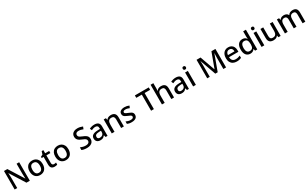

<svg xmlns="http://www.w3.org/2000/svg" viewBox="543 -3584 10308 6419"><g transform="rotate(-30 5697.5 -375.0)"><path d="M681 0H550L189 -577H185Q187 -551 188.5 -519Q190 -487 191.5 -452Q193 -417 193 -380V0H95V-714H225L585 -140H588Q587 -161 586 -193Q585 -225 583.5 -261.5Q582 -298 581 -330V-714H681Z M1334 -270Q1334 -203 1316 -151Q1298 -99 1265 -63Q1232 -27 1185 -8.5Q1138 10 1079 10Q1025 10 979 -8.5Q933 -27 899.5 -63Q866 -99 847 -151Q828 -203 828 -271Q828 -360 858.5 -422Q889 -484 946.5 -516.5Q1004 -549 1082 -549Q1156 -549 1212.5 -516.5Q1269 -484 1301.5 -422Q1334 -360 1334 -270ZM937 -270Q937 -210 952 -166.5Q967 -123 999 -100Q1031 -77 1081 -77Q1131 -77 1163 -100Q1195 -123 1210 -166.5Q1225 -210 1225 -270Q1225 -332 1209.5 -374Q1194 -416 1162.5 -438.5Q1131 -461 1080 -461Q1005 -461 971 -411Q937 -361 937 -270Z M1662 -76Q1683 -76 1705 -80Q1727 -84 1743 -89V-9Q1726 -1 1697 4.5Q1668 10 1639 10Q1595 10 1558.5 -5Q1522 -20 1500 -57Q1478 -94 1478 -160V-458H1403V-506L1482 -546L1519 -660H1584V-539H1738V-458H1584V-162Q1584 -118 1605.5 -97Q1627 -76 1662 -76Z M2326 -270Q2326 -203 2308 -151Q2290 -99 2257 -63Q2224 -27 2177 -8.5Q2130 10 2071 10Q2017 10 1971 -8.5Q1925 -27 1891.5 -63Q1858 -99 1839 -151Q1820 -203 1820 -271Q1820 -360 1850.5 -422Q1881 -484 1938.5 -516.5Q1996 -549 2074 -549Q2148 -549 2204.5 -516.5Q2261 -484 2293.5 -422Q2326 -360 2326 -270ZM1929 -270Q1929 -210 1944 -166.5Q1959 -123 1991 -100Q2023 -77 2073 -77Q2123 -77 2155 -100Q2187 -123 2202 -166.5Q2217 -210 2217 -270Q2217 -332 2201.5 -374Q2186 -416 2154.5 -438.5Q2123 -461 2072 -461Q1997 -461 1963 -411Q1929 -361 1929 -270Z M3142 -193Q3142 -129 3111 -84Q3080 -39 3022 -14.5Q2964 10 2884 10Q2845 10 2809 5.5Q2773 1 2742 -7Q2711 -15 2687 -27V-129Q2727 -111 2781 -96.5Q2835 -82 2891 -82Q2939 -82 2971 -95Q3003 -108 3019 -131Q3035 -154 3035 -185Q3035 -218 3018.5 -240.5Q3002 -263 2967.5 -282.5Q2933 -302 2875 -324Q2835 -339 2802.5 -357.5Q2770 -376 2745.5 -401Q2721 -426 2708 -459Q2695 -492 2695 -536Q2695 -595 2724.5 -637Q2754 -679 2806 -701.5Q2858 -724 2927 -724Q2985 -724 3034.5 -712.5Q3084 -701 3129 -681L3095 -592Q3054 -609 3012 -620Q2970 -631 2924 -631Q2884 -631 2857 -619Q2830 -607 2816.5 -586Q2803 -565 2803 -537Q2803 -504 2818 -482Q2833 -460 2866 -441.5Q2899 -423 2953 -401Q3013 -378 3055.5 -351Q3098 -324 3120 -286.5Q3142 -249 3142 -193Z M3479 -549Q3581 -549 3631 -504.5Q3681 -460 3681 -365V0H3606L3585 -75H3581Q3558 -46 3533.5 -27Q3509 -8 3477.5 1Q3446 10 3401 10Q3353 10 3314.5 -7.5Q3276 -25 3254 -61.5Q3232 -98 3232 -153Q3232 -235 3294.5 -278Q3357 -321 3485 -325L3577 -328V-358Q3577 -418 3550 -442Q3523 -466 3474 -466Q3432 -466 3394 -454Q3356 -442 3322 -425L3288 -502Q3326 -522 3375.5 -535.5Q3425 -549 3479 -549ZM3504 -257Q3412 -253 3376.5 -226.5Q3341 -200 3341 -152Q3341 -110 3366.5 -91Q3392 -72 3431 -72Q3494 -72 3535 -107Q3576 -142 3576 -212V-259Z M4117 -549Q4211 -549 4261 -502Q4311 -455 4311 -351V0H4206V-336Q4206 -399 4179.5 -430.5Q4153 -462 4095 -462Q4013 -462 3981.5 -413Q3950 -364 3950 -272V0H3844V-539H3928L3943 -467H3949Q3967 -495 3993 -513Q4019 -531 4051 -540Q4083 -549 4117 -549Z M4832 -152Q4832 -99 4806 -63Q4780 -27 4731 -8.5Q4682 10 4613 10Q4556 10 4515.5 1.5Q4475 -7 4441 -23V-116Q4477 -99 4524 -85.5Q4571 -72 4616 -72Q4676 -72 4702.5 -91Q4729 -110 4729 -142Q4729 -160 4719 -174.5Q4709 -189 4681.5 -204.5Q4654 -220 4601 -240Q4550 -261 4514 -281.5Q4478 -302 4459 -330.5Q4440 -359 4440 -404Q4440 -474 4496.5 -511.5Q4553 -549 4646 -549Q4695 -549 4738.5 -539.5Q4782 -530 4823 -511L4788 -430Q4753 -445 4716 -455.5Q4679 -466 4641 -466Q4593 -466 4568 -451Q4543 -436 4543 -409Q4543 -390 4554.5 -376Q4566 -362 4595 -348Q4624 -334 4674 -314Q4724 -295 4759.5 -275Q4795 -255 4813.5 -226Q4832 -197 4832 -152Z M5470 0H5362V-621H5148V-714H5684V-621H5470Z M5887 -557Q5887 -532 5885 -507Q5883 -482 5881 -466H5888Q5905 -494 5930.5 -512Q5956 -530 5987.5 -539Q6019 -548 6052 -548Q6116 -548 6159.5 -527.5Q6203 -507 6225.5 -463.5Q6248 -420 6248 -351V0H6143V-336Q6143 -399 6116.5 -430.5Q6090 -462 6032 -462Q5977 -462 5945.5 -440Q5914 -418 5900.5 -375.5Q5887 -333 5887 -271V0H5781V-760H5887Z M6620 -549Q6722 -549 6772 -504.5Q6822 -460 6822 -365V0H6747L6726 -75H6722Q6699 -46 6674.5 -27Q6650 -8 6618.5 1Q6587 10 6542 10Q6494 10 6455.5 -7.5Q6417 -25 6395 -61.5Q6373 -98 6373 -153Q6373 -235 6435.5 -278Q6498 -321 6626 -325L6718 -328V-358Q6718 -418 6691 -442Q6664 -466 6615 -466Q6573 -466 6535 -454Q6497 -442 6463 -425L6429 -502Q6467 -522 6516.5 -535.5Q6566 -549 6620 -549ZM6645 -257Q6553 -253 6517.5 -226.5Q6482 -200 6482 -152Q6482 -110 6507.5 -91Q6533 -72 6572 -72Q6635 -72 6676 -107Q6717 -142 6717 -212V-259Z M7091 -539V0H6985V-539ZM7039 -744Q7063 -744 7081 -730Q7099 -716 7099 -683Q7099 -651 7081 -636.5Q7063 -622 7039 -622Q7013 -622 6995.5 -636.5Q6978 -651 6978 -683Q6978 -716 6995.5 -730Q7013 -744 7039 -744Z M7840 0 7624 -607H7620Q7621 -587 7623 -553Q7625 -519 7626 -480Q7627 -441 7627 -403V0H7529V-714H7683L7888 -141H7892L8103 -714H8257V0H8152V-409Q8152 -444 8153.5 -481.5Q8155 -519 8156.5 -552Q8158 -585 8159 -606H8155L7933 0Z M8647 -549Q8718 -549 8769 -519.5Q8820 -490 8847.5 -435Q8875 -380 8875 -305V-247H8513Q8515 -164 8556.5 -120Q8598 -76 8673 -76Q8725 -76 8765.5 -85.5Q8806 -95 8849 -114V-26Q8809 -8 8767.5 1Q8726 10 8669 10Q8591 10 8531 -21Q8471 -52 8437.5 -113.5Q8404 -175 8404 -265Q8404 -356 8434.5 -419Q8465 -482 8519.5 -515.5Q8574 -549 8647 -549ZM8647 -467Q8590 -467 8555.5 -430Q8521 -393 8515 -325H8769Q8769 -367 8756 -399Q8743 -431 8716 -449Q8689 -467 8647 -467Z M9192 10Q9095 10 9035.5 -60Q8976 -130 8976 -268Q8976 -407 9036 -478Q9096 -549 9194 -549Q9235 -549 9265.5 -538.5Q9296 -528 9318.5 -510Q9341 -492 9357 -470H9363Q9361 -484 9358 -510.5Q9355 -537 9355 -558V-760H9461V0H9378L9360 -72H9355Q9340 -49 9317.5 -30.5Q9295 -12 9264 -1Q9233 10 9192 10ZM9217 -77Q9295 -77 9327 -120.5Q9359 -164 9359 -251V-267Q9359 -362 9328.5 -412Q9298 -462 9216 -462Q9151 -462 9118 -409.5Q9085 -357 9085 -266Q9085 -175 9118 -126Q9151 -77 9217 -77Z M9733 -539V0H9627V-539ZM9681 -744Q9705 -744 9723 -730Q9741 -716 9741 -683Q9741 -651 9723 -636.5Q9705 -622 9681 -622Q9655 -622 9637.5 -636.5Q9620 -651 9620 -683Q9620 -716 9637.5 -730Q9655 -744 9681 -744Z M10363 -539V0H10278L10263 -71H10258Q10241 -43 10214 -25Q10187 -7 10155 1.5Q10123 10 10089 10Q10026 10 9982.5 -10.5Q9939 -31 9916.5 -74.5Q9894 -118 9894 -186V-539H10001V-202Q10001 -139 10027.5 -108Q10054 -77 10110 -77Q10166 -77 10198 -99Q10230 -121 10243.5 -163.5Q10257 -206 10257 -266V-539Z M11133 -549Q11224 -549 11270 -502Q11316 -455 11316 -351V0H11210V-337Q11210 -399 11185.5 -430.5Q11161 -462 11109 -462Q11037 -462 11006 -417.5Q10975 -373 10975 -289V0H10870V-337Q10870 -378 10858.5 -406Q10847 -434 10825 -448Q10803 -462 10768 -462Q10718 -462 10689 -440Q10660 -418 10647.5 -375.5Q10635 -333 10635 -272V0H10529V-539H10613L10628 -467H10634Q10651 -495 10675.5 -513Q10700 -531 10730 -540Q10760 -549 10792 -549Q10853 -549 10895 -527.5Q10937 -506 10956 -462H10964Q10990 -507 11036 -528Q11082 -549 11133 -549Z"/></g></svg>

Font: Noto Sans Thai Medium
Style: Regular
Weight: 500
Designer: Monotype Design Team
Foundry: Monotype Imaging Inc.
Version: Version 2.001